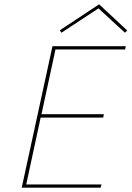

<svg xmlns="http://www.w3.org/2000/svg" viewBox="-20 -873 612 893"><path d="M438 -834 266 -721 258 -732 441 -853 572 -731 561 -721ZM81 0 224 -658H565L562 -643H238L173 -342H463L460 -326H169L102 -15H452L448 0Z"/></svg>

Font: EauTestInfant Thin
Style: Italic
Weight: 250
Italic angle: -12°
Designer: Christian Thalmann (Catharsis Fonts)
Version: Version 0.001;PS 000.001;hotconv 1.0.88;makeotf.lib2.5.64775